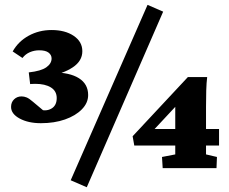

<svg xmlns="http://www.w3.org/2000/svg" viewBox="-20 -705 960 805"><path d="M201.2 -401.4Q272.5 -401.4 311 -377Q349.6 -352.5 349.6 -306.6Q349.6 -273.4 323.2 -246.6Q296.9 -219.7 252.4 -204.1Q208 -188.5 151.4 -188.5Q98.6 -188.5 62.5 -208Q26.4 -227.5 26.4 -256.8Q26.4 -276.4 39.1 -288.6Q51.8 -300.8 70.3 -300.8Q81.1 -300.8 91.8 -296.4Q102.5 -292 118.2 -278.3L172.9 -232.4L140.6 -248Q170.9 -236.3 194.3 -249Q217.8 -261.7 217.8 -293.9Q217.8 -323.2 193.4 -338.4Q168.9 -353.5 127.9 -353.5Q118.2 -353.5 112.3 -353Q106.4 -352.5 106.4 -352.5L100.6 -401.4Q152.3 -407.2 174.3 -422.9Q196.3 -438.5 196.3 -460Q196.3 -474.6 183.6 -484.4Q170.9 -494.1 144.5 -494.1Q124 -494.1 105.5 -486.3Q86.9 -478.5 74.2 -461.9L33.2 -489.3Q56.6 -531.2 100.1 -555.2Q143.6 -579.1 196.3 -579.1Q252.9 -579.1 289.1 -554.7Q325.2 -530.3 325.2 -490.2Q325.2 -449.2 284.7 -422.4Q244.1 -395.5 179.7 -384.8ZM276.4 50.8 598.6 -684.6 664.1 -656.2 343.8 80.1ZM843.8 -57.6 889.6 -46.9 887.7 0H662.1L659.2 -46.9L714.8 -57.6V-265.6L725.6 -268.6L619.1 -154.3L621.1 -164.1H898.4V-94.7H543L536.1 -133.8L767.6 -381.8H848.6Q845.7 -358.4 844.7 -325.7Q843.8 -293 843.8 -257.8Z"/></svg>

Font: Crimson Pro ExtraBold
Style: Regular
Weight: 800
Designer: Jacques Le Bailly
Foundry: Baron von Fonthausen
Version: Version 1.003